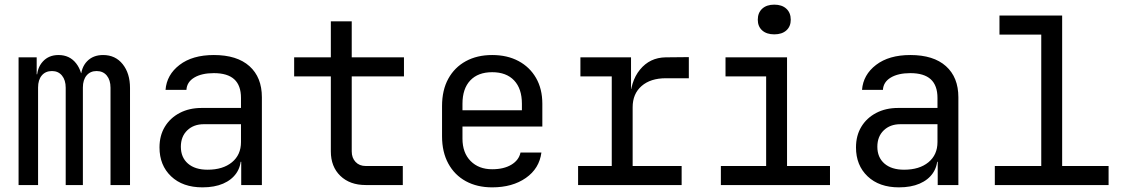

<svg xmlns="http://www.w3.org/2000/svg" viewBox="-20 -797 4840 827"><path d="M60 0V-550H138V-477H158L139 -460Q139 -504 164.5 -532Q190 -560 232 -560Q280 -560 308 -524Q336 -488 336 -430L309 -482H351L328 -460Q329 -506 355 -533Q381 -560 424 -560Q477 -560 508.5 -520.5Q540 -481 540 -418V0H456V-419Q456 -452 440 -471.5Q424 -491 396 -491Q369 -491 353 -472Q337 -453 337 -420V0H263V-419Q263 -452 247 -471.5Q231 -491 204 -491Q176 -491 160 -472Q144 -453 144 -420V0Z M852 10Q767 10 717 -37.5Q667 -85 667 -162Q667 -213 690 -251Q713 -289 754 -310.5Q795 -332 848 -332H1018V-375Q1018 -429 989 -455.5Q960 -482 901 -482Q849 -482 817 -463Q785 -444 783 -410H693Q698 -475 753.5 -517.5Q809 -560 901 -560Q1001 -560 1054.5 -512Q1108 -464 1108 -378V0H1019V-100H1004L1018 -120Q1018 -80 998 -51Q978 -22 941 -6Q904 10 852 10ZM874 -66Q940 -66 979 -98Q1018 -130 1018 -185V-262H858Q814 -262 786.5 -235.5Q759 -209 759 -165Q759 -119 789.5 -92.5Q820 -66 874 -66Z M1555 0Q1487 0 1446 -39.5Q1405 -79 1405 -145V-468H1247V-550H1405V-705H1495V-550H1720V-468H1495V-145Q1495 -117 1511.5 -99.5Q1528 -82 1555 -82H1715V0Z M2100 10Q2035 10 1986.5 -16.5Q1938 -43 1911 -92.5Q1884 -142 1884 -210V-340Q1884 -409 1911 -458Q1938 -507 1986.5 -533.5Q2035 -560 2100 -560Q2165 -560 2213.5 -534Q2262 -508 2289 -461Q2316 -414 2316 -350V-252H1972V-200Q1972 -139 2007 -103.5Q2042 -68 2100 -68Q2150 -68 2182.5 -87.5Q2215 -107 2222 -140H2312Q2303 -71 2245 -30.5Q2187 10 2100 10ZM2228 -313V-350Q2228 -415 2194.5 -450.5Q2161 -486 2100 -486Q2039 -486 2005.5 -450.5Q1972 -415 1972 -350V-322H2235Z M2470 0V-82H2615V-468H2480V-550H2698V-414H2718L2694 -359Q2694 -445 2736.5 -497Q2779 -549 2847 -550L2947 -551V-460H2848Q2782 -460 2743.5 -426.5Q2705 -393 2705 -335V-82H2916V0Z M3085 0V-82H3280V-468H3105V-550H3370V-82H3555V0ZM3315 -649Q3282 -649 3263 -666Q3244 -683 3244 -712Q3244 -742 3263 -759.5Q3282 -777 3315 -777Q3348 -777 3367 -759.5Q3386 -742 3386 -712Q3386 -683 3367 -666Q3348 -649 3315 -649Z M3852 10Q3767 10 3717 -37.5Q3667 -85 3667 -162Q3667 -213 3690 -251Q3713 -289 3754 -310.5Q3795 -332 3848 -332H4018V-375Q4018 -429 3989 -455.5Q3960 -482 3901 -482Q3849 -482 3817 -463Q3785 -444 3783 -410H3693Q3698 -475 3753.5 -517.5Q3809 -560 3901 -560Q4001 -560 4054.5 -512Q4108 -464 4108 -378V0H4019V-100H4004L4018 -120Q4018 -80 3998 -51Q3978 -22 3941 -6Q3904 10 3852 10ZM3874 -66Q3940 -66 3979 -98Q4018 -130 4018 -185V-262H3858Q3814 -262 3786.5 -235.5Q3759 -209 3759 -165Q3759 -119 3789.5 -92.5Q3820 -66 3874 -66Z M4265 0V-82H4465V-648H4285V-730H4555V-82H4755V0Z"/></svg>

Font: Atlassian Mono
Style: Regular
Weight: 400
Monospace: yes
Designer: Philipp Nurullin, Konstantin Bulenkov
Foundry: Modifications by Atlassian Pty Ltd, manufactured by JetBrains
Version: Version 2.304